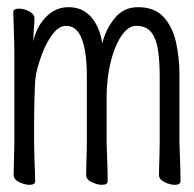

<svg xmlns="http://www.w3.org/2000/svg" viewBox="-20 -505 540 535"><path d="M425 -293Q425 -332 420.5 -364Q416 -396 402 -414.5Q388 -433 359 -433Q339 -433 321.5 -409.5Q304 -386 292.5 -347.5Q281 -309 278 -262Q277 -249 277 -223.5Q277 -198 277 -172V-108Q277 -102 278 -80.5Q279 -59 279.5 -35.5Q280 -12 280 0Q280 10 264 10Q251 10 235.5 2.5Q220 -5 220 -18Q220 -26 220.5 -43Q221 -60 221.5 -78.5Q222 -97 222 -108V-293Q222 -360 208 -396.5Q194 -433 164 -433Q145 -433 128 -411.5Q111 -390 98.5 -358Q86 -326 80 -296Q78 -285 77 -260.5Q76 -236 75.5 -207.5Q75 -179 75 -155V-108Q75 -102 75.5 -80.5Q76 -59 77 -35.5Q78 -12 78 0Q78 10 62 10Q49 10 33.5 2.5Q18 -5 18 -18Q18 -26 18.5 -45Q19 -64 19.5 -82.5Q20 -101 20 -108V-359Q20 -369 19.5 -391Q19 -413 18 -436.5Q17 -460 17 -471Q17 -481 33 -481Q46 -481 61 -473.5Q76 -466 76 -453Q76 -441 74.5 -425Q73 -409 73 -390Q81 -429 107.5 -457Q134 -485 171 -485Q210 -485 234 -457.5Q258 -430 265 -384Q274 -422 299 -453.5Q324 -485 364 -485Q411 -485 436 -457.5Q461 -430 470.5 -387Q480 -344 480 -297V-108Q480 -102 481 -80.5Q482 -59 482.5 -35.5Q483 -12 483 0Q483 10 467 10Q454 10 438.5 2.5Q423 -5 423 -18Q423 -26 423.5 -43Q424 -60 424.5 -78.5Q425 -97 425 -108Z"/></svg>

Font: Moon Stars Kai T HW Light
Style: Regular
Weight: 300
Designer: GuiWonder
Version: Version 1.101